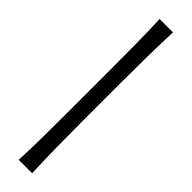

<svg xmlns="http://www.w3.org/2000/svg" viewBox="-339 -813 961 961"><g transform="rotate(45 141.0 -332.5)"><path d="M93.8 166.5Q97.7 72.3 98.4 -12.2Q99.1 -96.7 99.1 -182.1V-481.9Q99.1 -567.9 98.4 -652.1Q97.7 -736.3 93.8 -830.6H188.5Q185.1 -736.3 183.8 -652.1Q182.6 -567.9 182.6 -481.9V-182.1Q182.6 -96.7 183.8 -12.2Q185.1 72.3 188.5 166.5Z"/></g></svg>

Font: Pinar DS1 Medium
Style: Regular
Weight: 500
Designer: Amin Abedi
Version: Version 3.000